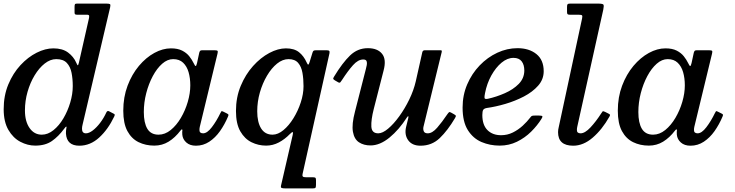

<svg xmlns="http://www.w3.org/2000/svg" viewBox="-24 -800 4094 1070"><path d="M612.5 -150.5Q578.5 -79 528.8 -33.5Q479 12 418 12Q348 12 343.5 -55.5Q343 -63.5 343.8 -69.5Q344.5 -75.5 345 -80.5Q351.5 -107 334 -83Q302 -39.5 265.2 -14Q228.5 11.5 172.5 11.5Q130 11.5 89.5 -9.8Q49 -31 22.8 -76Q-3.5 -121 -3.5 -191.5Q-3.5 -267.5 22.5 -329.8Q48.5 -392 90.2 -437Q132 -482 180.2 -506.2Q228.5 -530.5 273.5 -530.5Q324 -530.5 355 -507.5Q386 -484.5 400.5 -451.5Q407 -436.5 409.5 -436.2Q412 -436 415.5 -450L471.5 -697Q473.5 -706 472.8 -712Q472 -718 459.5 -718H404.5Q396 -718 393.5 -721.5Q391 -725 391.5 -734.5V-761.5Q391.5 -771.5 393.5 -775.8Q395.5 -780 405 -780H567.5Q584.5 -780 588.8 -777Q593 -774 590 -760L436 -104.5Q433 -93.5 433 -82Q433 -57 455 -57Q472 -57 493 -73Q514 -89 534 -115.2Q554 -141.5 568.5 -173Q574 -185 583.5 -180L607.5 -167.5Q614 -164.5 615.2 -161.8Q616.5 -159 612.5 -150.5ZM381.5 -320Q381.5 -360 374.8 -394.2Q368 -428.5 348.2 -449.5Q328.5 -470.5 289.5 -470.5Q256.5 -470.5 225.2 -446Q194 -421.5 169 -380.2Q144 -339 129.5 -288.2Q115 -237.5 115 -184.5Q115 -123.5 140.8 -86.5Q166.5 -49.5 209 -49.5Q243 -49.5 274.2 -74.8Q305.5 -100 329.5 -140.8Q353.5 -181.5 367.5 -228.8Q381.5 -276 381.5 -320Z M1246.5 -150Q1228 -106 1202 -69.2Q1176 -32.5 1142.2 -10.2Q1108.5 12 1068 12Q1034.5 12 1014.5 -5.8Q994.5 -23.5 992 -49Q991.5 -59 991.5 -64.5Q991.5 -70 992.5 -74Q992 -85 982 -72.5Q951.5 -32.5 915.5 -10.5Q879.5 11.5 836 11.5Q787.5 11.5 748.2 -7.8Q709 -27 686 -69.5Q663 -112 663 -183Q663 -259 687 -322.5Q711 -386 750.2 -432.8Q789.5 -479.5 836.2 -505Q883 -530.5 928.5 -530.5Q966.5 -530.5 991 -518Q1015.5 -505.5 1030.5 -486.8Q1045.5 -468 1055 -448.5Q1062.5 -432.5 1066.2 -432Q1070 -431.5 1074 -448.5L1086.5 -506.5Q1088.5 -513.5 1091.5 -516.8Q1094.5 -520 1104 -520H1170.5Q1186 -520 1188.5 -516.2Q1191 -512.5 1188 -500.5L1089.5 -93.5Q1087.5 -85.5 1087.5 -75Q1087.5 -57 1108 -57Q1130.5 -57 1156.5 -91Q1182.5 -125 1204 -169.5Q1208 -177.5 1210 -179.8Q1212 -182 1220 -178L1240 -168Q1248 -164 1249 -161Q1250 -158 1246.5 -150ZM1036.5 -324.5Q1036.5 -364.5 1027 -397.5Q1017.5 -430.5 996.5 -450.5Q975.5 -470.5 941 -470.5Q909 -470.5 879.8 -444.8Q850.5 -419 827.5 -376Q804.5 -333 791 -280.8Q777.5 -228.5 777.5 -175.5Q777.5 -115 797.2 -82.2Q817 -49.5 859.5 -49.5Q895.5 -49.5 927.5 -75.5Q959.5 -101.5 984 -143Q1008.5 -184.5 1022.5 -232.5Q1036.5 -280.5 1036.5 -324.5Z M1291 -181.5Q1291 -257.5 1317.5 -321.2Q1344 -385 1386.2 -432Q1428.5 -479 1477 -504.8Q1525.5 -530.5 1569.5 -530.5Q1615.5 -530.5 1642.2 -509.2Q1669 -488 1685 -452Q1690.5 -439.5 1693.8 -440Q1697 -440.5 1701 -453L1717.5 -506.5Q1720 -515 1724 -517.5Q1728 -520 1739 -520H1794.5Q1807.5 -520 1810.8 -516.2Q1814 -512.5 1812 -502.5L1662 170.5Q1660 180 1664 184Q1668 188 1683.5 188H1720.5Q1730.5 188 1733.8 190.8Q1737 193.5 1737 203.5V228Q1737 241.5 1734.5 245.8Q1732 250 1719 250H1568Q1550.5 250 1545 247.2Q1539.5 244.5 1542.5 232.5L1607 -47Q1610 -60 1607.8 -63.5Q1605.5 -67 1591 -52.5Q1563.5 -24 1530 -6.2Q1496.5 11.5 1459 11.5Q1416 11.5 1377.8 -7.2Q1339.5 -26 1315.2 -68.2Q1291 -110.5 1291 -181.5ZM1667.5 -320Q1667.5 -360 1661.5 -394.2Q1655.5 -428.5 1637.5 -449.5Q1619.5 -470.5 1584 -470.5Q1551 -470.5 1520 -445.5Q1489 -420.5 1464 -378.2Q1439 -336 1424.2 -284.5Q1409.5 -233 1409.5 -180Q1409.5 -119 1431.2 -84.2Q1453 -49.5 1495 -49.5Q1525 -49.5 1555.5 -74.8Q1586 -100 1611.2 -140.8Q1636.5 -181.5 1652 -228.8Q1667.5 -276 1667.5 -320Z M1838 -373.5Q1884.5 -450 1926.8 -490.8Q1969 -531.5 2026 -531.5Q2080 -531.5 2105.2 -500.2Q2130.5 -469 2113.5 -406L2059 -193Q2043.5 -132 2045.5 -94.5Q2047.5 -57 2084 -57Q2108 -57 2139 -83Q2170 -109 2201 -151.8Q2232 -194.5 2256.8 -245.5Q2281.5 -296.5 2293 -346.5L2329.5 -509Q2332 -520 2344 -520H2426Q2435.5 -520 2437.2 -518.5Q2439 -517 2437.5 -509.5L2336 -93.5Q2333 -80.5 2337.5 -68.8Q2342 -57 2360 -57Q2385 -57 2412.2 -88.2Q2439.5 -119.5 2468 -162Q2475 -172 2478.5 -174.5Q2482 -177 2489 -173L2506 -163.5Q2514.5 -158.5 2516.2 -155.5Q2518 -152.5 2511.5 -141.5Q2471 -73 2426.8 -30.5Q2382.5 12 2319.5 12Q2273 12 2251 -18.2Q2229 -48.5 2239 -92L2251 -141Q2253.5 -151.5 2251 -152.2Q2248.5 -153 2244 -146Q2200 -77 2146.5 -33.2Q2093 10.5 2041 10.5Q2003 10.5 1976.5 -7Q1950 -24.5 1942.8 -65.8Q1935.5 -107 1954.5 -179L2015 -415.5Q2017.5 -425 2020 -437.5Q2022.5 -450 2019 -459.2Q2015.5 -468.5 2000 -468.5Q1971.5 -468.5 1943 -436.5Q1914.5 -404.5 1882.5 -355Q1877 -346 1872.8 -341.5Q1868.5 -337 1860.5 -341.5L1842.5 -352Q1833 -358 1832.8 -361.2Q1832.5 -364.5 1838 -373.5Z M2554 -200.5Q2554 -270 2579.8 -330Q2605.5 -390 2649 -435.2Q2692.5 -480.5 2747.2 -506Q2802 -531.5 2860 -531.5Q2924.5 -531.5 2965.2 -498.8Q3006 -466 3006 -403Q3006 -357.5 2975 -322.5Q2944 -287.5 2895.5 -262.2Q2847 -237 2792.5 -221Q2738 -205 2690.5 -198.5Q2674.5 -196 2669.2 -188.2Q2664 -180.5 2664 -159Q2664 -103.5 2692.5 -75Q2721 -46.5 2768.5 -46.5Q2803.5 -46.5 2833.8 -61.5Q2864 -76.5 2888.8 -99.2Q2913.5 -122 2931.5 -145.5Q2936 -152 2940.2 -154Q2944.5 -156 2956.5 -156H2979.5Q2995 -156 2998 -152.5Q3001 -149 2993.5 -137.5Q2970.5 -100.5 2936 -66.2Q2901.5 -32 2857 -10.2Q2812.5 11.5 2760.5 11.5Q2706.5 11.5 2659.5 -8.5Q2612.5 -28.5 2583.2 -75Q2554 -121.5 2554 -200.5ZM2695 -249.5Q2742.5 -260 2789.2 -280.5Q2836 -301 2866.8 -332.2Q2897.5 -363.5 2898 -406.5Q2898 -439 2883.2 -458.2Q2868.5 -477.5 2837.5 -477.5Q2803.5 -477.5 2771.2 -450.8Q2739 -424 2714.2 -379.5Q2689.5 -335 2679 -281Q2675 -262 2676.2 -254Q2677.5 -246 2695 -249.5Z M3338 -746 3193 -93.5Q3191 -85.5 3191 -75Q3191 -57 3211.5 -57Q3236 -57 3266.8 -90Q3297.5 -123 3325.5 -166.5Q3331.5 -176 3334.2 -179Q3337 -182 3348 -176.5L3364 -168.5Q3373.5 -164 3375.2 -161Q3377 -158 3372 -149.5Q3331.5 -78 3279.2 -33Q3227 12 3170.5 12Q3086 12 3086 -63.5Q3086 -77 3090 -92.5L3220 -697.5Q3223 -711.5 3219 -714.8Q3215 -718 3198 -718H3151.5Q3142 -718 3139 -721Q3136 -724 3136 -733V-761Q3136 -773 3139.2 -776.5Q3142.5 -780 3154 -780H3307Q3335.5 -780 3339 -774Q3342.5 -768 3338 -746Z M4002.5 -150Q3984 -106 3958 -69.2Q3932 -32.5 3898.2 -10.2Q3864.5 12 3824 12Q3790.5 12 3770.5 -5.8Q3750.5 -23.5 3748 -49Q3747.5 -59 3747.5 -64.5Q3747.5 -70 3748.5 -74Q3748 -85 3738 -72.5Q3707.5 -32.5 3671.5 -10.5Q3635.5 11.5 3592 11.5Q3543.5 11.5 3504.2 -7.8Q3465 -27 3442 -69.5Q3419 -112 3419 -183Q3419 -259 3443 -322.5Q3467 -386 3506.2 -432.8Q3545.5 -479.5 3592.2 -505Q3639 -530.5 3684.5 -530.5Q3722.5 -530.5 3747 -518Q3771.5 -505.5 3786.5 -486.8Q3801.5 -468 3811 -448.5Q3818.5 -432.5 3822.2 -432Q3826 -431.5 3830 -448.5L3842.5 -506.5Q3844.5 -513.5 3847.5 -516.8Q3850.5 -520 3860 -520H3926.5Q3942 -520 3944.5 -516.2Q3947 -512.5 3944 -500.5L3845.5 -93.5Q3843.5 -85.5 3843.5 -75Q3843.5 -57 3864 -57Q3886.5 -57 3912.5 -91Q3938.5 -125 3960 -169.5Q3964 -177.5 3966 -179.8Q3968 -182 3976 -178L3996 -168Q4004 -164 4005 -161Q4006 -158 4002.5 -150ZM3792.5 -324.5Q3792.5 -364.5 3783 -397.5Q3773.5 -430.5 3752.5 -450.5Q3731.5 -470.5 3697 -470.5Q3665 -470.5 3635.8 -444.8Q3606.5 -419 3583.5 -376Q3560.5 -333 3547 -280.8Q3533.5 -228.5 3533.5 -175.5Q3533.5 -115 3553.2 -82.2Q3573 -49.5 3615.5 -49.5Q3651.5 -49.5 3683.5 -75.5Q3715.5 -101.5 3740 -143Q3764.5 -184.5 3778.5 -232.5Q3792.5 -280.5 3792.5 -324.5Z"/></svg>

Font: Besley* Medium
Style: Italic
Weight: 500
Italic angle: -13°
Designer: Owen Earl
Foundry: indestructible type*
Version: Version 3.000; ttfautohint (v1.8.3)